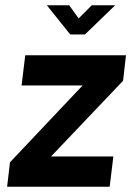

<svg xmlns="http://www.w3.org/2000/svg" viewBox="-20 -710 512 730"><path d="M397 0H7L18 -93L294 -385H62L76 -500H459L448 -403L174 -115H411ZM247 -579 158 -690H243L279 -640L329 -690H418L303 -579Z"/></svg>

Font: Kulim Park
Style: Bold Italic
Weight: 700
Italic angle: -8°
Designer: Noponies / Dale Sattler
Foundry: Noponies
Version: Version 1.000; ttfautohint (v1.8.3)